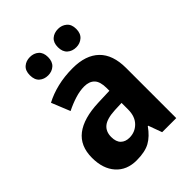

<svg xmlns="http://www.w3.org/2000/svg" viewBox="-217 -862 983 983"><g transform="rotate(-45 274.5 -370.5)"><path d="M291 -556Q385 -556 435 -507.5Q485 -459 485 -363V0H383L356 -74H353Q322 -30 286 -10Q250 10 189 10Q118 10 77 -36Q36 -82 36 -161Q36 -247 92.5 -290.5Q149 -334 259 -338L342 -341V-360Q342 -407 322.5 -427.5Q303 -448 266 -448Q235 -448 199.5 -437Q164 -426 128 -408L87 -509Q128 -531 179.5 -543.5Q231 -556 291 -556ZM292 -251Q232 -248 206.5 -227Q181 -206 181 -167Q181 -132 198.5 -115Q216 -98 245 -98Q286 -98 314 -126.5Q342 -155 342 -206V-253ZM110 -685Q110 -718 129 -734.5Q148 -751 176 -751Q204 -751 223 -734.5Q242 -718 242 -685Q242 -652 223 -635Q204 -618 176 -618Q148 -618 129 -634.5Q110 -651 110 -685ZM313 -685Q313 -718 332 -734.5Q351 -751 380 -751Q407 -751 426.5 -734.5Q446 -718 446 -685Q446 -652 426.5 -635Q407 -618 380 -618Q351 -618 332 -635Q313 -652 313 -685Z"/></g></svg>

Font: Noto Sans Khmer UI SemiCondensed
Style: Bold
Weight: 700
Width: 4
Designer: Danh Hong and the Monotype Design Team
Foundry: Monotype Imaging Inc.
Version: Version 2.002; ttfautohint (v1.8.4.7-5d5b)